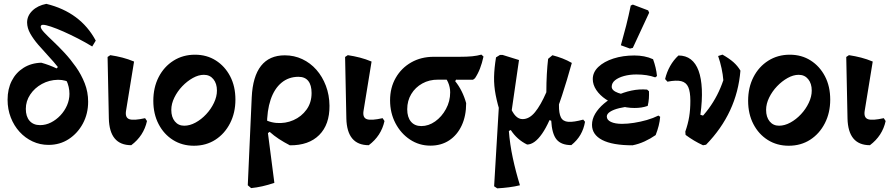

<svg xmlns="http://www.w3.org/2000/svg" viewBox="-20 -763 4734 1021"><path d="M238.1 7.5Q192.8 7.5 153.4 -10.9Q113.9 -29.3 84.2 -61.8Q54.4 -94.3 37.4 -138.1Q20.3 -181.9 20.3 -232.8Q20.3 -289.5 42.4 -333.1Q64.5 -376.7 105.2 -402.3Q145.9 -427.9 199.7 -429.5Q221.6 -423.4 241.4 -416Q261.3 -408.5 281 -399.2L302.3 -421.8L361 -319.3Q343.6 -329 326.8 -333.9Q310 -338.7 288.1 -338.7Q241.6 -337.8 202.8 -316.5Q164 -295.2 140.7 -260.2Q117.3 -225.3 117.3 -183.9Q117.3 -143.5 137.3 -120.5Q157.3 -97.6 193.3 -97.6Q223.2 -97.6 251 -111.6Q278.8 -125.7 301.2 -149.4Q323.6 -173.2 336.5 -202.9Q349.3 -232.6 349.3 -263.9Q349.3 -301.4 332.9 -336Q316.5 -370.6 291 -402.7Q265.4 -434.9 236.9 -465.4Q208.4 -496 182.9 -525.6Q157.4 -555.3 140.9 -584.5Q124.5 -613.7 124.1 -643.3Q124.1 -679 152.2 -706.3Q180.4 -733.6 226.4 -742.5Q408.3 -698.1 489.2 -547L470.4 -515.8Q434.6 -537.6 394.8 -558.1Q354.9 -578.6 317.7 -595.1Q280.6 -611.5 251.4 -621.3Q222.3 -631.1 208.6 -631.1Q196.5 -631.1 196.5 -620Q197.1 -609.5 215.4 -589.9Q233.8 -570.4 262.5 -543.4Q291.2 -516.4 323.2 -482Q355.1 -447.6 383.8 -406.9Q412.5 -366.2 430.6 -320Q448.7 -273.7 448.7 -222.3Q448.7 -158.4 420.9 -106.3Q393 -54.3 345.7 -23.4Q298.4 7.5 238.1 7.5Z M678 9.1Q562.1 9.1 558.8 -133.2L552.1 -460.1L566.5 -469.7Q599.9 -464.7 631.2 -456.6Q662.5 -448.5 692.9 -435.7L649.9 -171.9Q644.9 -136.8 668.4 -129Q691.8 -121.3 751.6 -134.6L761.6 -119.4Q744.3 -40.5 678 9.1Z M1011.2 12Q948.8 12 900 -18.6Q851.2 -49.3 823.3 -103.2Q795.3 -157.2 795.3 -226.8Q795.3 -297.8 823.7 -353.1Q852.2 -408.5 902.5 -440.3Q952.8 -472.1 1016.9 -472.1Q1079.4 -472.1 1127.6 -441.5Q1175.9 -410.9 1203.9 -357.4Q1231.9 -303.9 1231.9 -233.3Q1231.9 -163.3 1203.4 -107.7Q1175 -52.1 1125.4 -20Q1075.8 12 1011.2 12ZM959.7 -94.5Q989.3 -94.5 1020 -111.2Q1050.6 -127.9 1076.2 -155.3Q1101.9 -182.7 1117.7 -216Q1133.6 -249.2 1133.6 -281.4Q1133.6 -318.9 1114.7 -342Q1095.9 -365.2 1064.3 -365.2Q1035.7 -365.2 1005.4 -348.3Q975 -331.3 949.1 -304.2Q923.2 -277 907.1 -244Q890.9 -211 890.9 -178.8Q890.9 -140.3 909.8 -117.4Q928.6 -94.5 959.7 -94.5Z M1315.4 237.3 1297.6 222.2 1318.6 -245.5Q1323.9 -356.8 1368.1 -412.8Q1412.4 -468.8 1494.2 -468.8Q1544.5 -468.8 1587.5 -448.5Q1630.6 -428.2 1662.5 -392Q1694.4 -355.8 1713 -306.8Q1731.6 -257.7 1732.1 -200.7Q1733 -100.6 1677.4 -45Q1621.8 10.6 1521.4 9.7Q1489.7 -6.7 1463.1 -24.1Q1436.6 -41.5 1414 -61.9L1358.5 -21.9V-145Q1401.3 -113.4 1449.5 -109.3Q1497.7 -105.3 1540.5 -124.1Q1583.4 -143 1610.1 -180.2Q1636.9 -217.4 1636.9 -268.3Q1636.9 -310.5 1619.3 -332.5Q1601.8 -354.6 1567.2 -354.6Q1515.1 -354.6 1477.1 -323.2Q1439 -291.7 1419.2 -233.3Q1399.4 -174.9 1399.8 -93.8L1439 209.4Q1405.6 220.7 1375.3 227.5Q1344.9 234.4 1315.4 237.3Z M1941 9.1Q1825.1 9.1 1821.8 -133.2L1815.1 -460.1L1829.5 -469.7Q1862.9 -464.7 1894.2 -456.6Q1925.5 -448.5 1955.9 -435.7L1912.9 -171.9Q1907.9 -136.8 1931.4 -129Q1954.8 -121.3 2014.6 -134.6L2024.6 -119.4Q2007.3 -40.5 1941 9.1Z M2268.9 11.5Q2209.1 11.5 2160.3 -20.8Q2111.5 -53.1 2082.9 -107.8Q2054.3 -162.6 2054.3 -229.5Q2054.3 -296.8 2084.4 -349.1Q2114.4 -401.4 2166.8 -431.2Q2219.1 -461 2286.4 -461H2422Q2463.5 -461 2491 -463.7Q2518.5 -466.5 2539.8 -472.6L2551.1 -462.3Q2543.3 -426.7 2532.5 -398.8Q2521.8 -370.9 2505.8 -346.9L2495.4 -339L2310 -339.4Q2263.1 -339.9 2225.7 -319.1Q2188.4 -298.4 2167 -262.8Q2145.5 -227.2 2145.5 -182.1Q2145.5 -139.8 2165.3 -116.2Q2185.1 -92.6 2220.4 -92.6Q2259.3 -92.6 2294.2 -117.4Q2329.2 -142.2 2351.5 -183.3Q2373.9 -224.3 2373.9 -271.8Q2373.9 -299.6 2362.6 -325.5Q2351.4 -351.4 2331.6 -363.7L2421.5 -365.1L2400.5 -331.4Q2420.3 -306.9 2435 -277.4Q2449.7 -247.9 2458.9 -214.5Q2458.9 -146.6 2435.2 -95.8Q2411.5 -44.9 2368.9 -16.7Q2326.3 11.5 2268.9 11.5Z M2783 5.6Q2729 -20.7 2696.2 -71.7L2641.8 -43.6L2689.4 -202.9Q2705.3 -163.2 2722 -146.4Q2738.6 -129.6 2758.9 -129.6Q2794.8 -129.6 2825 -166.5Q2855.3 -203.3 2885.3 -272.4Q2885.4 -324.1 2887.9 -369Q2890.4 -413.8 2894.7 -450.1L2917.6 -469.3Q2945.5 -462 2970.8 -452.3Q2996.2 -442.5 3020.8 -428.4Q2994.4 -333.5 2969.1 -256.6Q2943.8 -179.6 2917.1 -118.9L2902.1 -124.3Q2882.9 -81.3 2862.7 -52.2Q2842.4 -23.1 2822.4 -8.7Q2802.4 5.6 2783 5.6ZM2624.1 238.6 2607.6 227.6 2637.5 -275.3 2645.7 -144Q2625.2 -209.1 2615.8 -258.1Q2606.3 -307.2 2607.3 -353.8Q2608.3 -400.4 2617.7 -457.9L2638.6 -470.9H2652.6L2739.9 -443.8L2685.7 -69.6Q2691.4 4.9 2706.9 76.8Q2722.3 148.8 2744.9 222.2Q2718.4 228.9 2686.8 232.9Q2655.3 236.9 2624.1 238.6ZM3018.1 8.7Q2964.5 8.7 2939.7 -21.3Q2915 -51.4 2911.1 -122.7L2905.6 -242.3L2954.1 -280.5L2952.4 -203.5Q2951.9 -160.6 2962.7 -138.9Q2973.6 -117.3 3002 -115.2Q3030.5 -113.1 3081.5 -127L3091 -115.4Q3084.5 -77.3 3066.6 -46.4Q3048.6 -15.6 3018.1 8.7Z M3343.6 9.7Q3237 9.7 3182.6 -18.5Q3128.1 -46.8 3128.1 -99.2Q3128.1 -129.4 3145 -158.1Q3162 -186.7 3191.3 -211.7Q3220.5 -236.7 3258.3 -254.5Q3296.1 -272.4 3337.8 -281.3Q3379.5 -290.1 3421.1 -286.6L3431 -277.8Q3431.9 -259.1 3430.6 -239.7Q3429.3 -220.4 3424.3 -199.8Q3381.4 -201.7 3342.4 -198.5Q3303.4 -195.4 3272.9 -187.8Q3242.3 -180.3 3224.6 -168.9Q3206.8 -157.5 3206.8 -143.5Q3206.8 -125 3228.9 -114.7Q3251.1 -104.4 3287.5 -104.4Q3317.5 -104.4 3351.5 -109.8Q3385.5 -115.1 3419.6 -124.8Q3453.6 -134.6 3481.3 -148.5L3490.6 -141.8Q3488.7 -118.2 3482.6 -94Q3476.4 -69.7 3466.6 -44.7Q3439.1 -25.5 3407.8 -11.1Q3376.5 3.3 3343.6 9.7ZM3354.1 -188.8Q3312.2 -188.8 3272.6 -201.4Q3233 -213.9 3201.4 -235.1Q3169.8 -256.3 3151 -284.3Q3132.2 -312.4 3132.2 -342.4Q3132.2 -379 3162 -407.3Q3191.8 -435.6 3242.1 -451.8Q3292.4 -468 3353.2 -468Q3380.1 -468 3405 -463.3Q3430 -458.6 3452.8 -448.1Q3460.9 -425.9 3466.1 -403.8Q3471.4 -381.8 3473.7 -358.6L3464.3 -351.6Q3421.4 -367 3364.5 -367Q3328.2 -367 3298 -358.7Q3267.9 -350.3 3250.4 -336Q3232.9 -321.6 3232.9 -301.7Q3232.9 -281.5 3267 -268.9Q3301.1 -256.2 3360.1 -254.6L3424.3 -199.8Q3407.2 -193.8 3390.1 -191.3Q3373 -188.8 3354.1 -188.8ZM3329.9 -504.7 3281.6 -522.3Q3296.6 -575 3309.9 -627.4Q3323.1 -679.8 3334.1 -733.5L3345.3 -738.6L3426.7 -707.7L3432 -695.4L3345.2 -508.5Z M3718.5 9.5Q3693.1 -2.2 3671 -15.4Q3648.9 -28.5 3625.7 -45.6L3624.3 -63.2Q3698.3 -116.9 3748.5 -185.3Q3798.7 -253.6 3826.5 -336.5Q3824.2 -366.4 3817.1 -399.6Q3810 -432.9 3798.8 -465.2L3822 -472.5Q3857.6 -452.3 3880.1 -432.5Q3902.5 -412.7 3917.4 -387.4Q3908.2 -274.5 3862.4 -176.1Q3816.6 -77.6 3734.7 6.5ZM3624.3 -63.2Q3638.6 -104 3644.9 -142.3Q3651.1 -180.7 3651.1 -227Q3651.1 -274.6 3640.1 -299.7Q3629 -324.8 3602.7 -331.3Q3576.5 -337.8 3529.3 -328.6L3516.8 -342.6Q3525.6 -379.8 3543.6 -411.7Q3561.5 -443.6 3587.8 -467.9Q3626.6 -467.9 3653.4 -447.4Q3680.2 -426.8 3694.9 -386.8Q3709.5 -346.8 3712.2 -288.1Q3714.9 -229.3 3704.5 -152.5L3748.2 -139.5Z M4174.2 12Q4111.8 12 4063 -18.6Q4014.2 -49.3 3986.3 -103.2Q3958.3 -157.2 3958.3 -226.8Q3958.3 -297.8 3986.7 -353.1Q4015.2 -408.5 4065.5 -440.3Q4115.8 -472.1 4179.9 -472.1Q4242.4 -472.1 4290.6 -441.5Q4338.9 -410.9 4366.9 -357.4Q4394.9 -303.9 4394.9 -233.3Q4394.9 -163.3 4366.4 -107.7Q4338 -52.1 4288.4 -20Q4238.8 12 4174.2 12ZM4122.7 -94.5Q4152.3 -94.5 4183 -111.2Q4213.6 -127.9 4239.2 -155.3Q4264.9 -182.7 4280.7 -216Q4296.6 -249.2 4296.6 -281.4Q4296.6 -318.9 4277.7 -342Q4258.9 -365.2 4227.3 -365.2Q4198.7 -365.2 4168.4 -348.3Q4138 -331.3 4112.1 -304.2Q4086.2 -277 4070.1 -244Q4053.9 -211 4053.9 -178.8Q4053.9 -140.3 4072.8 -117.4Q4091.6 -94.5 4122.7 -94.5Z M4606 9.1Q4490.1 9.1 4486.8 -133.2L4480.1 -460.1L4494.5 -469.7Q4527.9 -464.7 4559.2 -456.6Q4590.5 -448.5 4620.9 -435.7L4577.9 -171.9Q4572.9 -136.8 4596.4 -129Q4619.8 -121.3 4679.6 -134.6L4689.6 -119.4Q4672.3 -40.5 4606 9.1Z"/></svg>

Font: Alegreya
Style: Regular
Weight: 400
Designer: Juan Pablo del Peral
Foundry: Huerta Tipografica
Version: Version 2.009